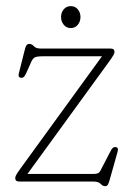

<svg xmlns="http://www.w3.org/2000/svg" viewBox="-20 -608 440 643"><path d="M342 -397 72 -25.5H291Q307.5 -25.5 312 -30.5Q316.5 -35.5 321 -45.5L349 -99.5Q354 -109.5 357.5 -112.5Q361 -115.5 365.5 -115.5Q378 -115.5 374 -100.5L349.5 -13.5Q345.5 2 342.2 8.8Q339 15.5 332.5 15.5Q324 15.5 317 7.8Q310 0 293 0H45Q31 0 31 -11.5Q31 -15.5 33.8 -21.2Q36.5 -27 48.5 -43.5L321.5 -419.5H124.5Q103.5 -419.5 96.5 -415.8Q89.5 -412 84 -399.5L67.5 -362.5Q63 -353 59.8 -350.2Q56.5 -347.5 52 -347.5Q39.5 -347.5 43 -362L61.5 -435.5Q65 -451 68.5 -456Q72 -461 78 -461Q86.5 -461 93.5 -453.2Q100.5 -445.5 115.5 -445.5H349.5Q363.5 -445.5 363.5 -434Q363.5 -430 359.5 -422.8Q355.5 -415.5 342 -397ZM217 -514Q202.5 -514 193.5 -525Q184.5 -536 184.5 -551Q184.5 -566 193.5 -576.8Q202.5 -587.5 217 -587.5Q231.5 -587.5 240.5 -576.8Q249.5 -566 249.5 -551Q249.5 -536 240.5 -525Q231.5 -514 217 -514Z"/></svg>

Font: Fraunces 72pt SuperSoft Thin
Style: Regular
Weight: 100
Version: Version 1.000;[b76b70a41]